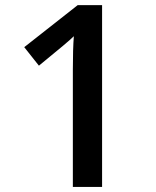

<svg xmlns="http://www.w3.org/2000/svg" viewBox="-20 -734 611 754"><path d="M380.9 0H266.1V-460.9Q266.1 -543.5 270 -591.8Q251 -572.3 132.8 -476.1L75.2 -548.8L285.2 -713.9H380.9Z"/></svg>

Font: OpenSans-Semibold
Style: Regular
Weight: 600
Foundry: Ascender Corporation
Version: Version 1.10